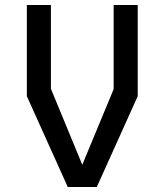

<svg xmlns="http://www.w3.org/2000/svg" viewBox="-20 -750 660 770"><path d="M87.7 -364.2V-730H184.2V-393.8L322.2 -59.8H297.8L435.8 -392.5V-730H532.3V-364.2L368.2 0H251.8Z"/></svg>

Font: Monaspace Krypton Var
Style: Regular
Weight: 400
Designer: Riley Cran and the Lettermatic Team
Version: Version 1.101 (Monaspace Krypton Var)